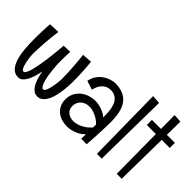

<svg xmlns="http://www.w3.org/2000/svg" viewBox="-60 -1172 1648 1648"><g transform="rotate(45 763.5 -348.5)"><path d="M538.1 -305.2Q538.1 -268.6 535.4 -231Q532.7 -193.4 526.9 -158.2Q521 -123 511.2 -92.3Q501.5 -61.5 487.3 -38.3Q473.1 -15.1 453.6 -2Q434.1 11.2 409.2 11.2Q381.3 11.2 360.8 -6.3Q340.3 -23.9 326.2 -50.8Q312 -77.6 303.2 -110.1Q294.4 -142.6 290 -172.9Q283.7 -139.2 273.9 -106.2Q264.2 -73.2 250.5 -47.1Q236.8 -21 218.8 -4.9Q200.7 11.2 178.2 11.2Q136.7 11.2 110.4 -16.1Q84 -43.5 69.1 -89.6Q54.2 -135.7 48.6 -196.3Q43 -256.8 43 -323.2Q43 -342.3 43.5 -366Q43.9 -389.6 44.9 -414.3Q45.9 -439 47.1 -462.6Q48.3 -486.3 49.8 -504.9L147 -508.8Q142.6 -476.1 138.4 -438.7Q134.3 -401.4 131.3 -362.8Q128.4 -324.2 126.7 -286.6Q125 -249 125 -215.8Q125 -209.5 126.2 -195.3Q127.4 -181.2 130.1 -163.3Q132.8 -145.5 136.7 -126.7Q140.6 -107.9 146.2 -92Q151.9 -76.2 159.2 -66.2Q166.5 -56.2 175.8 -56.2Q186 -56.2 195.1 -71.3Q204.1 -86.4 211.9 -111.8Q219.7 -137.2 226.3 -170.2Q232.9 -203.1 238.3 -238.3Q243.7 -273.4 248 -308.6Q252.4 -343.8 255.4 -373.8Q258.3 -403.8 260 -425.8Q261.7 -447.8 262.2 -457L339.8 -460.9Q338.9 -447.8 338.4 -429.7Q337.9 -411.6 337.6 -392.8Q337.4 -374 337.2 -356.2Q336.9 -338.4 336.9 -325.2Q336.9 -314.9 338.4 -291.7Q339.8 -268.6 342.8 -240Q345.7 -211.4 351.1 -180.7Q356.4 -149.9 363.8 -124.8Q371.1 -99.6 381.3 -83.3Q391.6 -66.9 404.8 -66.9Q413.6 -68.8 420.9 -81.1Q428.2 -93.3 433.6 -110.8Q439 -128.4 442.9 -149.2Q446.8 -169.9 449.2 -188.7Q451.7 -207.5 452.9 -222.2Q454.1 -236.8 454.1 -242.2Q454.1 -273.4 452.6 -309.1Q451.2 -344.7 448.7 -381.3Q446.3 -418 442.9 -453.6Q439.5 -489.3 436 -520L525.9 -525.9Q528.8 -502.4 531 -473.9Q533.2 -445.3 534.7 -415.8Q536.1 -386.2 537.1 -357.7Q538.1 -329.1 538.1 -305.2Z M1013.2 -273.9Q1012.2 -224.6 1010.3 -175.8Q1009.3 -154.8 1008.3 -131.8Q1007.3 -108.9 1006.1 -85.7Q1004.9 -62.5 1003.2 -40Q1001.5 -17.6 1000 2L933.1 0Q934.1 -14.2 934.6 -27.8Q935.1 -41.5 935.1 -55.2Q913.1 -31.7 888.7 -18.6Q864.3 -5.4 842.3 1.5Q816.9 9.8 792 12.2Q786.6 13.2 782 13.2Q777.3 13.2 772 13.2Q737.8 13.2 706.5 3.7Q675.3 -5.9 651.1 -25.4Q627 -44.9 612.5 -74.5Q598.1 -104 598.1 -144Q598.1 -179.2 612.1 -210.2Q626 -241.2 651.1 -264.4Q676.3 -287.6 711.9 -301.3Q747.6 -314.9 791 -315.9Q792.5 -315.9 807.6 -314.9Q822.8 -314 844.5 -308.8Q866.2 -303.7 891.4 -292.7Q916.5 -281.7 938 -262.2Q938 -284.2 937 -308.6Q936 -333 932.4 -356.7Q928.7 -380.4 920.9 -401.9Q913.1 -423.3 899.7 -439.7Q886.2 -456.1 865.7 -465.6Q845.2 -475.1 815.9 -475.1Q793 -475.1 773.9 -466.3Q754.9 -457.5 740.2 -442.4Q725.6 -427.2 715.8 -406.5Q706.1 -385.7 701.2 -361.8L619.1 -388.2Q625 -416 636 -437.5Q647 -459 660.9 -475.1Q674.8 -491.2 690.7 -502.7Q706.5 -514.2 722.2 -522Q758.8 -540 801.3 -543.9Q859.9 -543.9 900.4 -526.4Q940.9 -508.8 966.1 -474.6Q991.2 -440.4 1002.2 -390.1Q1013.2 -339.8 1013.2 -273.9ZM937 -138.2Q937 -147.9 937.5 -157.5Q938 -167 938 -175.8Q912.1 -202.1 887 -215.8Q861.8 -229.5 841.3 -236.3Q817.9 -244.1 795.9 -245.1Q765.6 -245.1 743.9 -236.6Q722.2 -228 708.3 -213.9Q694.3 -199.7 687.7 -181.6Q681.2 -163.6 681.2 -144Q681.2 -124 688.5 -107.9Q695.8 -91.8 709.2 -80.6Q722.7 -69.3 741.9 -63.2Q761.2 -57.1 785.2 -57.1Q808.6 -59.1 834 -67.9Q856 -75.7 882.6 -92Q909.2 -108.4 937 -138.2Z M1189 -689 1179.2 -2.9H1121.1L1111.3 -694.8Z M1432.1 -705.1 1430.2 -543H1527.3V-481H1429.2L1422.4 -2H1362.3L1358.4 -481H1248.5V-543H1358.4L1357.4 -710Z"/></g></svg>

Font: Englebert
Style: Regular
Weight: 400
Designer: Astigmatic (AOETI)
Foundry: Astigmatic (AOETI)
Version: Version 1.000